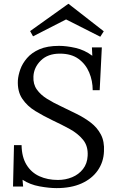

<svg xmlns="http://www.w3.org/2000/svg" viewBox="-20 -952 606 988"><path d="M271 16Q233 16 183.5 7Q134 -2 96 -27L99 8H47L52 -205H91Q92 -144 116.5 -104Q141 -64 183 -45Q225 -26 278 -26Q317 -26 351 -40Q385 -54 407 -82Q429 -110 431 -150Q434 -200 407.5 -232.5Q381 -265 339 -288Q297 -311 250 -333Q204 -355 162 -380.5Q120 -406 94.5 -444Q69 -482 72 -539Q74 -565 84.5 -595Q95 -625 119 -653Q143 -681 183 -698.5Q223 -716 284 -716Q322 -716 368.5 -705.5Q415 -695 455 -665L453 -708H504L493 -488H457Q457 -536 439 -579Q421 -622 384 -649Q347 -676 288 -676Q226 -676 190 -640.5Q154 -605 152 -558Q150 -519 169.5 -491.5Q189 -464 222 -443.5Q255 -423 294 -405Q333 -386 373 -366.5Q413 -347 446.5 -321.5Q480 -296 499 -260Q518 -224 515 -173Q513 -118 483 -75Q453 -32 399.5 -8Q346 16 271 16ZM496 -763 320 -852 150 -765 135 -792 331 -932H333L514 -791Z"/></svg>

Font: Lora
Style: Italic
Weight: 400
Italic angle: -3°
Designer: Olga Karpushina, Alexei Vanyashin (Cyrillic)
Foundry: Cyreal
Version: Version 3.008